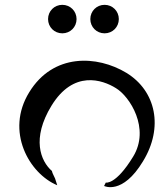

<svg xmlns="http://www.w3.org/2000/svg" viewBox="-20 -775 660 795"><path d="M297 -696C297 -663 271 -637 238 -637C205 -637 179 -663 179 -696C179 -729 205 -755 238 -755C271 -755 297 -729 297 -696ZM472 -696C472 -663 446 -637 413 -637C380 -637 354 -663 354 -696C354 -729 380 -755 413 -755C446 -755 472 -729 472 -696ZM208 -36 199 -55C197 -59 196 -63 195 -67C148 -108 110 -201 193 -337C284 -486 404 -445 460 -410C517 -376 603 -243 531 -126C459 -8 418 -19 418 -19L411 -5C411 -5 487 34 572 -107C658 -247 626 -398 504 -473C382 -547 200 -555 101 -393C1 -231 101 -56 217 -8Z"/></svg>

Font: Am-Hal
Style: Regular
Weight: 400
Designer: Multible Designers
Foundry: Kief Type Foundry
Version: Version 1.000;PS 001.000;hotconv 1.0.88;makeotf.lib2.5.64775